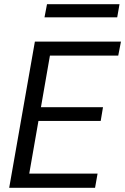

<svg xmlns="http://www.w3.org/2000/svg" viewBox="-20 -899 599 919"><path d="M24 0 147 -700H559L546 -633H219L176 -386H473L462 -320H164L120 -68H447L435 0ZM193 -816 205 -879H552L541 -816Z"/></svg>

Font: DM Sans 28pt
Style: Italic
Weight: 400
Italic angle: -10°
Version: Version 4.004;gftools[0.9.30]